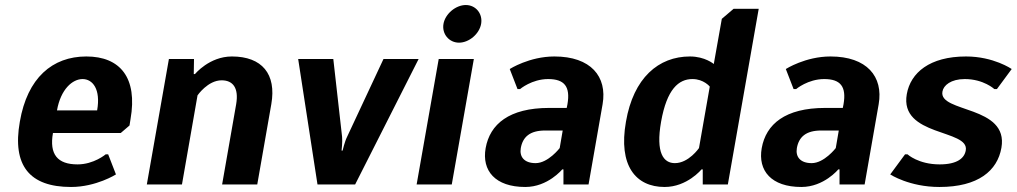

<svg xmlns="http://www.w3.org/2000/svg" viewBox="-20 -735 4051 765"><path d="M309 -420C349 -420 382 -380 367 -295H207C222 -380 269 -420 309 -420ZM263 10C363 10 442 -40 442 -40L411 -120H401C401 -120 354 -80 289 -80C209 -80 176 -120 191 -205H461L496 -235L500 -260C529 -425 459 -510 324 -510C189 -510 89 -425 59 -250C28 -75 98 10 263 10Z M863 -415C908 -415 932 -385 921 -320L865 0H1005L1061 -320C1082 -440 1024 -510 904 -510C814 -510 757 -440 757 -440H752L753 -500H653L565 0H705L767 -355C767 -355 808 -415 863 -415Z M1395 0 1648 -500H1508L1363 -190C1353 -170 1345 -135 1345 -135H1341C1341 -135 1345 -170 1343 -190L1308 -500H1168L1245 0Z M1728 -500 1640 0H1780L1868 -500ZM1836 -715C1796 -715 1754 -680 1747 -640C1740 -600 1769 -565 1809 -565C1849 -565 1890 -600 1897 -640C1904 -680 1876 -715 1836 -715Z M2238 -305H2168C2008 -305 1932 -240 1915 -145C1899 -55 1953 10 2073 10C2163 10 2220 -60 2220 -60H2225V0H2325L2381 -320C2400 -430 2334 -510 2189 -510C2089 -510 2011 -460 2011 -460L2042 -380H2052C2052 -380 2099 -420 2164 -420C2229 -420 2253 -390 2241 -320ZM2210 -145C2210 -145 2164 -85 2114 -85C2069 -85 2049 -110 2055 -145C2063 -190 2092 -215 2152 -215H2222Z M2765 -145C2765 -145 2724 -85 2669 -85C2624 -85 2592 -125 2614 -250C2637 -380 2684 -420 2739 -420C2784 -420 2808 -390 2808 -390ZM3003 -700H2903L2856 -660L2824 -480C2824 -480 2789 -510 2729 -510C2604 -510 2504 -425 2474 -250C2443 -75 2513 10 2628 10C2718 10 2775 -60 2775 -60H2780V0H2880Z M3338 -305H3268C3108 -305 3032 -240 3015 -145C2999 -55 3053 10 3173 10C3263 10 3320 -60 3320 -60H3325V0H3425L3481 -320C3500 -430 3434 -510 3289 -510C3189 -510 3111 -460 3111 -460L3142 -380H3152C3152 -380 3199 -420 3264 -420C3329 -420 3353 -390 3341 -320ZM3310 -145C3310 -145 3264 -85 3214 -85C3169 -85 3149 -110 3155 -145C3163 -190 3192 -215 3252 -215H3322Z M3829 -510C3684 -510 3608 -445 3593 -360C3563 -190 3843 -221 3828 -136C3823 -105 3794 -80 3724 -80C3639 -80 3596 -120 3596 -120H3586L3527 -40C3527 -40 3603 10 3723 10C3878 10 3954 -55 3970 -146C4000 -316 3720 -285 3735 -370C3739 -395 3769 -420 3824 -420C3899 -420 3942 -380 3942 -380H3952L4011 -460C4011 -460 3939 -510 3829 -510Z"/></svg>

Font: Scada
Style: Bold Italic
Weight: 700
Designer: Jovanny Lemonad
Foundry: Jovanny Lemonad
Version: Version 3.005